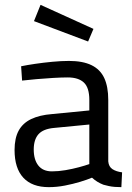

<svg xmlns="http://www.w3.org/2000/svg" viewBox="-20 -761 542 791"><path d="M181 10Q112 10 76 -29Q40 -68 40 -143Q40 -192 57 -223Q74 -254 108.5 -270.5Q143 -287 194 -291L348 -306V-349Q348 -400 325.5 -421Q303 -442 259 -442Q234 -442 199.5 -440Q165 -438 131 -435Q97 -432 71 -429L67 -488Q91 -493 125 -498Q159 -503 196 -506.5Q233 -510 264 -510Q321 -510 357 -492.5Q393 -475 409.5 -439.5Q426 -404 426 -349V-96Q428 -74 443.5 -64Q459 -54 483 -51L480 10Q466 10 453 9Q440 8 428.5 5.5Q417 3 406 0Q393 -5 381.5 -12Q370 -19 359 -29Q340 -21 310.5 -12Q281 -3 247.5 3.5Q214 10 181 10ZM194 -55Q221 -55 250 -60Q279 -65 305 -72Q331 -79 348 -85V-248L203 -234Q158 -230 138.5 -208Q119 -186 119 -145Q119 -103 138 -79Q157 -55 194 -55ZM343 -590 120 -674 147 -741 365 -642Z"/></svg>

Font: Cairo Play
Style: Regular
Weight: 400
Designer: Mohamed Gaber, Accademia di Belle Arti di Urbino
Foundry: Kief Type Foundry, Accademia di Belle Arti di Urbino
Version: Version 3.119